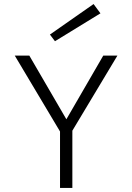

<svg xmlns="http://www.w3.org/2000/svg" viewBox="-20 -930 654 950"><path d="M317 -325 313 -219 53 -655H125ZM277 -297H338V0H277ZM301 -327 491 -655H561L303 -225ZM227 -759 443 -910 477 -864 252 -726Z"/></svg>

Font: Intel One Mono Light
Style: Regular
Weight: 300
Monospace: yes
Designer: Fred Shallcrass
Foundry: Frere-Jones Type LLC
Version: Version 1.004